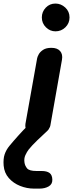

<svg xmlns="http://www.w3.org/2000/svg" viewBox="-92 -776 420 1106"><path d="M114 0Q77.5 0 64.2 -18.5Q51 -37 54.5 -62.5L122 -440.5Q123.5 -449 131.2 -463.2Q139 -477.5 156.5 -489Q174 -500.5 204 -500.5Q238 -500.5 254.2 -482Q270.5 -463.5 265 -432L198 -52.5Q195.5 -37 174.5 -18.5Q153.5 0 114 0ZM227.5 -595.5Q196 -595.5 172.5 -618.8Q149 -642 149 -675.5Q149 -708 171.5 -731.8Q194 -755.5 227.5 -755.5Q259 -755.5 283.8 -732.8Q308.5 -710 308.5 -675.5Q308.5 -642 284.8 -618.8Q261 -595.5 227.5 -595.5ZM104 310.5Q63 310.5 24 295Q-15 279.5 -41.2 249.8Q-67.5 220 -71 177.5Q-74 139 -65.2 113Q-56.5 87 -37 63.5Q-16.5 38.5 13.8 4.8Q44 -29 68 -52Q81.5 -65 97.5 -71.8Q113.5 -78.5 135.5 -78.5Q152 -78.5 168.5 -70.5Q185 -62.5 190.8 -49.5Q196.5 -36.5 180 -21.5Q155 1 123.2 31.8Q91.5 62.5 73.5 85Q63 98.5 54.2 117.8Q45.5 137 49 160Q51.5 178.5 64 193.8Q76.5 209 118.5 209H148Q178 209 193.5 220.5Q209 232 209.5 259.5Q210 285.5 188 298Q166 310.5 135.5 310.5Z"/></svg>

Font: Edu AU VIC WA NT Pre
Style: Bold
Weight: 700
Designer: Tina and Corey Anderson, Eben Sorkin, Mirko Velimirovic
Foundry: Google for Education
Version: Version 1.001